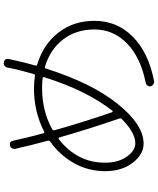

<svg xmlns="http://www.w3.org/2000/svg" viewBox="73 -904 854 1040"><g transform="rotate(-90 500.0 -384.0)"><path d="M265.6 -492.2Q138.7 -392.6 138.7 -242.2Q138.7 -170.9 171.4 -124.5Q204.1 -78.1 244.1 -78.1Q301.8 -78.1 375 -151.4Q380.9 -157.2 377.9 -165Q318.4 -337.9 275.4 -490.2Q274.4 -493.2 271 -493.7Q267.6 -494.1 265.6 -492.2ZM542 -583Q418.9 -583 320.3 -528.3Q312.5 -524.4 314.5 -515.6Q358.4 -359.4 412.1 -204.1Q413.1 -201.2 416 -200.7Q418.9 -200.2 419.9 -202.1Q530.3 -342.8 601.6 -571.3Q603.5 -580.1 596.7 -580.1Q570.3 -583 542 -583ZM242.2 -33.2Q183.6 -33.2 138.2 -92.3Q92.8 -151.4 92.8 -242.2Q92.8 -331.1 135.3 -408.2Q177.7 -485.4 252.9 -539.1Q259.8 -543.9 257.8 -551.8Q230.5 -653.3 213.9 -728.5Q211.9 -737.3 216.8 -746.1Q221.7 -754.9 231.4 -756.8Q252.9 -761.7 257.8 -740.2Q276.4 -654.3 297.9 -576.2Q299.8 -568.4 307.6 -572.3Q415 -627 542 -627Q573.2 -627 608.4 -622.1Q617.2 -620.1 619.1 -629.9Q640.6 -701.2 654.3 -771.5Q656.2 -781.2 664.1 -786.6Q671.9 -792 681.6 -790Q705.1 -786.1 700.2 -762.7Q680.7 -671.9 665 -619.1Q663.1 -611.3 670.9 -609.4Q780.3 -576.2 843.8 -494.1Q907.2 -412.1 907.2 -299.8Q907.2 -176.8 820.8 -91.3Q734.4 -5.9 581.1 23.4Q572.3 25.4 563.5 19.5Q554.7 13.7 552.7 4.9Q550.8 -3.9 555.7 -11.2Q560.5 -18.6 570.3 -21.5Q706.1 -47.9 783.2 -121.6Q860.4 -195.3 860.4 -299.8Q860.4 -398.4 806.6 -468.8Q752.9 -539.1 659.2 -567.4Q651.4 -569.3 648.4 -561.5Q570.3 -314.5 457.5 -173.8Q344.7 -33.2 242.2 -33.2Z"/></g></svg>

Font: Rounded-X Mgen+ 2m light
Style: Regular
Weight: 200
Designer: [Source Han Sans]
Ryoko NISHIZUKA  (kana & ideographs); Paul D. Hunt (Latin, Greek & Cyrillic); Wenlong ZHANG  (bopomofo
Version: Version 1.059.20150602